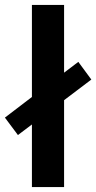

<svg xmlns="http://www.w3.org/2000/svg" viewBox="-39 -762 392 782"><path d="M91 0V-255L34 -212L-19 -283L91 -367V-742H222V-466L280 -510L333 -438L222 -354V0Z"/></svg>

Font: Belfius21
Style: Bold
Weight: 700
Designer: Montserrat's base design by Julieta Ulanovsky, modified by Coast SPRL for Belfius Bank NV.
Foundry: Montserrat's base design by Julieta Ulanovsky, modified by Coast SPRL for Belfius Bank NV.
Version: Version 2.000;FEAKit 1.0